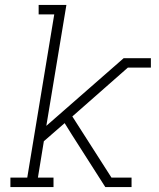

<svg xmlns="http://www.w3.org/2000/svg" viewBox="-20 -755 640 775"><path d="M22 0V-38H90L199 -697H136V-735H248L167 -247L479 -520H589V-482H496L272 -285L430 -38H511V0H405L269 -213L241 -258L157 -185L133 -38H196V0Z"/></svg>

Font: Iosevka Etoile XLtObl
Style: Regular
Weight: 200
Italic angle: -9°
Designer: Belleve Invis
Foundry: Belleve Invis
Version: Version 15.5.2; ttfautohint (v1.8.4)